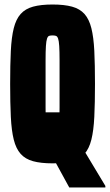

<svg xmlns="http://www.w3.org/2000/svg" viewBox="-20 -716 487 851"><path d="M287 115 105 -218H251L447 108V115ZM213 8Q161 8 126.5 -1.5Q92 -11 71.5 -34Q51 -57 41 -97Q31 -137 28 -198Q25 -259 25 -344Q25 -430 28 -490.5Q31 -551 41 -591Q51 -631 71.5 -654Q92 -677 126.5 -686.5Q161 -696 213 -696Q265 -696 299.5 -686.5Q334 -677 354.5 -654Q375 -631 385 -591Q395 -551 398 -490.5Q401 -430 401 -344Q401 -259 398 -198Q395 -137 385 -97Q375 -57 354.5 -34Q334 -11 299.5 -1.5Q265 8 213 8ZM213 -129Q222 -129 228 -131.5Q234 -134 237.5 -144Q241 -154 242.5 -176.5Q244 -199 244 -240Q244 -281 244 -344Q244 -408 244 -448.5Q244 -489 242.5 -512Q241 -535 237.5 -545Q234 -555 228 -557Q222 -559 213 -559Q203 -559 197.5 -557Q192 -555 188.5 -545Q185 -535 183.5 -512Q182 -489 182 -448.5Q182 -408 182 -344Q182 -281 182 -240Q182 -199 183.5 -176.5Q185 -154 188.5 -144Q192 -134 197.5 -131.5Q203 -129 213 -129Z"/></svg>

Font: Saira ExtraCondensed Black
Style: Regular
Weight: 900
Width: 2
Designer: Hector Gatti with collaboration of the Omnibus-Type team
Foundry: Omnibus-Type
Version: Version 1.101